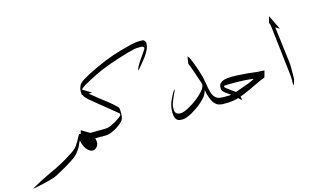

<svg xmlns="http://www.w3.org/2000/svg" viewBox="-195 -966 2513 1535"><g transform="rotate(-15 1061.0 -198.5)"><path d="M496.1 0Q497.6 3.4 499.5 16.1Q502 34.2 500 44.9Q496.6 62 484.9 74.2Q476.1 84 462.9 88.4Q457 90.3 444.3 88.4Q433.6 86.4 424.8 80.1Q410.2 69.8 399.9 56.2Q390.1 42.5 379.9 16.1Q376 5.4 372.1 -14.6Q370.6 -11.2 368.4 -7.3Q366.2 -3.4 364.3 0Q361.3 6.3 356 18.6Q350.6 30.8 346.2 39.1Q341.8 47.4 335 56.2Q324.2 70.8 319.1 77.4Q314 84 304.4 93.3Q294.9 102.5 284.2 109.9Q208 161.6 140.1 195.8Q134.8 198.7 123.5 204.8Q112.3 210.9 104.2 214.6Q96.2 218.3 88.4 220.7Q2.9 246.6 -90.8 261.7Q-17.6 218.8 68.4 178.7Q116.7 156.2 135 147.5Q153.3 138.7 185.3 121.3Q217.3 104 249.5 83Q255.9 79.1 268.6 71Q281.2 63 286.1 59.8Q291 56.6 299.8 49.6Q308.6 42.5 317.4 33.7Q329.6 21.5 351.6 -15.6Q355 -21.5 358.9 -29.5Q362.8 -37.6 365.2 -42Q367.2 -45.9 373 -55.7Q374 -57.6 380.9 -65.4L393.6 -64.5L400.4 -92.3L468.3 -51.8H530.3V0Z M537.1 -358.4Q543.9 -353 555.4 -343.5Q566.9 -334 573.7 -328.6Q596.2 -309.6 626 -287.1Q655.8 -264.6 667.5 -255.4Q707 -223.6 732.9 -198.2Q742.2 -189.5 744.6 -181.2Q747.1 -173.3 747.1 -156.7Q747.1 -153.3 747.3 -147.2Q747.6 -141.1 747.6 -138.2Q747.6 -123.5 745.1 -108.9Q742.7 -93.8 735.4 -83.5Q724.1 -67.9 704.1 -52.7Q681.6 -35.6 658.7 -23.4Q633.3 -10.7 619.1 -6.3Q601.6 -0.5 583 0H510.3V-52.7H553.7Q583 -52.7 596.7 -53.2Q613.8 -53.7 631.8 -60.5Q650.4 -67.4 675.3 -81.5Q698.2 -94.7 717.3 -108.4Q731.9 -119.1 737.3 -127Q738.3 -128.4 738.3 -135.7Q738.3 -139.2 736.6 -141.4Q734.9 -143.6 731 -146.5Q727.1 -149.4 725.6 -150.4Q710.9 -163.1 688.2 -180.9Q665.5 -198.7 654.3 -208.5Q642.1 -218.3 597.4 -254.4Q552.7 -290.5 522.9 -315.9Q507.8 -329.1 494.6 -345.7Q491.2 -349.6 488.3 -359.4L481.4 -364.3Q480.5 -385.7 480.5 -389.2Q480.5 -392.6 481.4 -406.2Q481.9 -413.6 484.4 -418.9Q485.8 -422.4 487.5 -427.7Q489.3 -433.1 490.2 -435.8Q491.2 -438.5 493.7 -442.6Q496.1 -446.8 499 -450.2Q513.7 -466.8 534.2 -479Q582.5 -508.3 653.3 -541.5Q740.2 -581.5 805.7 -604Q873 -626.5 964.8 -649.4Q1005.4 -659.2 1043.9 -659.2Q1063 -659.2 1066.4 -658.2Q1073.7 -656.2 1077.6 -651.9Q1085.4 -643.1 1086.4 -636.2Q1088.9 -622.6 1085.4 -606.9Q1083 -591.8 1078.1 -582Q1063 -551.3 1052.2 -535.6Q1035.2 -511.2 1007.6 -478.8Q980 -446.3 969.7 -433.1Q969.7 -434.1 970 -437.7Q970.2 -441.4 970.7 -444.8Q971.7 -451.2 977.5 -462.4Q992.7 -489.3 994.6 -492.2Q1007.8 -512.7 1027.6 -541Q1047.4 -569.3 1057.1 -583.5Q1061 -589.4 1061.5 -593.8Q1062 -602.1 1057.6 -605.5Q1050.8 -611.3 1039.1 -611.3H1016.6Q998.5 -611.3 983.4 -608.4Q935.5 -598.1 867.2 -576.7Q760.7 -543 707 -520.5Q634.8 -490.7 554.7 -446.3Q523.4 -428.7 508.3 -417.5Q499 -409.7 495.1 -402.8L566.4 -359.4Z M1561 0Q1537.1 0 1522.9 -4.4Q1508.3 -8.8 1499.5 -16.1Q1482.9 -29.3 1476.1 -42Q1466.3 -58.6 1460 -75.2Q1452.1 -95.7 1448.7 -108.4Q1444.8 -122.6 1441.9 -147Q1440.9 -144.5 1439.7 -140.4Q1438.5 -136.2 1437.5 -133.8Q1428.2 -108.4 1418.5 -96.7Q1402.3 -77.6 1388.2 -64.5Q1361.3 -39.1 1335.4 -21.5Q1303.2 -0.5 1287.1 8.8Q1271 17.6 1251 25.4Q1227.1 34.7 1217.3 34.7Q1214.4 34.7 1209 34.9Q1203.6 35.2 1201.2 35.2Q1184.1 35.2 1173.8 29.8Q1158.2 22 1150.9 2.4Q1144.5 -14.6 1144.5 -39.1Q1144.5 -62 1147 -76.2Q1151.4 -103.5 1157.7 -120.1Q1158.2 -121.1 1173.8 -156.2Q1180.7 -170.9 1190.9 -189.5Q1192.9 -193.4 1207.5 -213.9L1208.5 -203.1Q1201.2 -189.9 1196.8 -180.7Q1190.9 -168.5 1177.2 -135.7Q1163.6 -103 1161.6 -84.5Q1161.1 -81.1 1161.1 -69.3Q1161.1 -47.4 1163.6 -40.5Q1166.5 -32.7 1176.3 -24.4Q1182.6 -19 1194.3 -17.6Q1203.1 -16.6 1208 -16.6Q1218.3 -16.6 1225.6 -18.6Q1246.1 -23.9 1273.9 -39.1Q1310.1 -58.1 1346.7 -85.9Q1372.1 -105.5 1393.1 -126.5Q1414.1 -147.5 1420.9 -158.7Q1430.2 -173.3 1432.6 -185.5Q1434.1 -193.8 1431.6 -203.1Q1431.2 -206.1 1426.8 -219.7Q1424.8 -226.6 1420.7 -237.8Q1416.5 -249 1414.1 -256.8Q1409.2 -272.5 1400.6 -296.9Q1392.1 -321.3 1389.6 -328.1Q1377.9 -361.8 1368.7 -382.3L1377.4 -441.4Q1387.2 -433.6 1395.5 -415Q1412.1 -378.4 1429.7 -326.2Q1450.2 -266.1 1455.6 -240.2Q1459.5 -222.7 1463.9 -194.8Q1468.3 -167 1472.2 -149.4Q1478.5 -118.7 1485.8 -102.1Q1493.7 -84 1503.4 -74.7Q1514.2 -64.5 1523.9 -60.1Q1532.7 -55.7 1546.9 -54.2Q1551.8 -53.7 1561 -53.7Z M1679.2 -66.4Q1733.4 -84.5 1785.2 -104Q1806.6 -112.3 1841.8 -128.9Q1839.4 -129.4 1834.7 -131.3Q1830.1 -133.3 1826.2 -133.8Q1784.2 -138.7 1739.7 -140.1Q1697.8 -141.1 1686 -141.1Q1678.2 -141.1 1660.9 -140.9Q1643.6 -140.6 1632.3 -140.6Q1607.9 -140.6 1602.1 -139.2Q1599.6 -138.7 1598.1 -135Q1596.7 -131.3 1597.7 -128.9Q1600.1 -124.5 1605.5 -120.1Q1619.1 -108.4 1648.4 -87.9Q1668.9 -72.8 1679.2 -66.4ZM1682.1 -14.6Q1680.2 -13.7 1672.9 -11.7Q1657.2 -7.3 1643.6 -4.9Q1633.3 -3.4 1616.9 -2Q1600.6 -0.5 1595.7 0H1543.5V-52.7H1619.1Q1628.4 -52.7 1634.8 -55.7Q1628.4 -60.1 1620.1 -65.9Q1615.7 -69.3 1608.4 -74Q1601.1 -78.6 1595.5 -82.8Q1589.8 -86.9 1584.5 -92.3Q1572.8 -103 1569.3 -112.8Q1567.4 -118.2 1567.4 -129.4Q1567.4 -137.7 1568.8 -145.5Q1571.8 -160.2 1584.5 -170.4Q1599.6 -183.1 1619.1 -187.5Q1639.6 -191.9 1675.8 -192.9H1685.5Q1710.9 -192.9 1774.9 -188.5Q1794.4 -187.5 1811 -185.8Q1827.6 -184.1 1847.4 -181.4Q1867.2 -178.7 1883.3 -177.2Q1894.5 -176.3 1913.1 -175.5Q1931.6 -174.8 1942.9 -173.8L1927.7 -119.1Q1896.5 -106.9 1887.2 -103Q1865.2 -93.3 1832 -77.1Q1798.8 -61 1778.3 -51.8Q1726.1 -28.3 1703.6 -21.5Q1707.5 -14.2 1708 -7.8Q1708.5 -4.9 1707.5 8.8Z M2148.4 -463.9 2115.2 -484.4 2151.4 -193.4Q2151.4 -191.9 2152.6 -180.2Q2153.8 -168.5 2154.3 -162.1Q2154.8 -151.4 2154.8 -93.8Q2154.8 -51.3 2153.8 -46.4Q2151.4 -33.2 2140.6 -2.9H2134.8Q2134.8 -11.2 2135 -24.7Q2135.3 -38.1 2135.3 -43.5Q2135.3 -50.8 2134.3 -74.2Q2134.3 -78.1 2131.3 -103L2086.9 -490.7Q2085.9 -495.1 2085.4 -502Q2085 -508.8 2083.5 -513.7Q2082.5 -517.1 2079.8 -523.4Q2077.1 -529.8 2076.2 -531.7L2090.8 -583Z"/></g></svg>

Font: LaylaThuluth
Style: Regular
Weight: 400
Version: Version 2.0